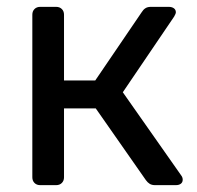

<svg xmlns="http://www.w3.org/2000/svg" viewBox="-20 -540 576 560"><path d="M97.2 0Q87 0 80.6 -6.4Q74.3 -12.7 74.3 -22.9V-497.1Q74.3 -507.3 80.6 -513.6Q87 -520 97.2 -520H143.8Q154 -520 160.4 -513.6Q166.7 -507.3 166.7 -497.1V-305.3H257.8L393.4 -504.6Q397.8 -511.9 404 -515.9Q410.2 -520 419.9 -520H472.2Q481.4 -520 487.2 -515.8Q492.9 -511.7 492.9 -504.1Q492.9 -501.8 491.4 -498.5Q489.9 -495.2 487.9 -491.6L338.2 -270.9L508.1 -28.9Q512.9 -22.9 512.9 -15.9Q512.9 -8.3 507.5 -4.2Q502.1 0 492.9 0H432.4Q422.9 0 416.7 -3.8Q410.5 -7.6 405.5 -14.6L259.3 -223.8H166.7V-22.9Q166.7 -12.7 160.4 -6.4Q154 0 143.8 0Z"/></svg>

Font: Rubik Light
Style: Regular
Weight: 300
Designer: Hubert and Fischer
Foundry: Hubert and Fischer
Version: Version 2.300;gftools[0.9.30]